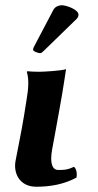

<svg xmlns="http://www.w3.org/2000/svg" viewBox="-20 -703 374 733"><path d="M215.1 -683C204.1 -683 190 -677 184.1 -666L108.9 -523C107.2 -519.7 106.2 -514.9 106.2 -513.4C106.2 -506.6 126 -500 133.8 -500C137.8 -500 142.2 -504.3 146.2 -508L271.7 -630C277 -635.1 279.6 -640.8 279.6 -647.1C279.6 -666.2 234.4 -683 215.1 -683ZM71.7 -261.1C62.2 -201.6 44.5 -118.1 39.2 -88.1C38.1 -82.2 37.6 -76.2 37.6 -70.2C37.6 -29 63 9.9 118.9 9.9C170.9 9.9 224.5 0.9 272.1 -25.1C272.8 -29 273.1 -33 273.1 -36.9C273.1 -49.2 269.7 -60.8 262.3 -66.1C238.4 -55.1 228.2 -54.1 202.2 -54.1C182.9 -54.1 175.5 -72.5 175.5 -97.9C175.5 -108.1 176.7 -119.4 178.8 -131.1C184.1 -161.1 194.1 -212.1 204.6 -272L217.1 -343C222.8 -375 232.1 -439 232.1 -439C216 -433 147.3 -429 128.3 -429C116.3 -429 90.5 -430 84.7 -431L82.3 -429C86.5 -415.5 88 -400.7 88 -386C88 -362.5 84.2 -339.2 81.4 -322Z"/></svg>

Font: Linux Biolinum O 
Style: Bold Italic
Weight: 700
Designer: Philipp H. Poll
Foundry: Philipp H. Poll
Version: Version 1.3.2